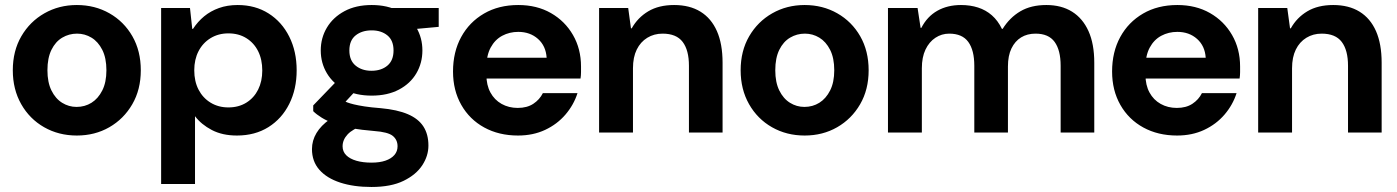

<svg xmlns="http://www.w3.org/2000/svg" viewBox="-20 -528 5566 765"><path d="M286 12Q214 12 156 -21Q98 -54 64.5 -113Q31 -172 31 -248Q31 -325 65 -383.5Q99 -442 157 -475Q215 -508 286 -508Q358 -508 416 -475Q474 -442 507.5 -383.5Q541 -325 541 -248Q541 -171 507 -112.5Q473 -54 415.5 -21Q358 12 286 12ZM285 -102Q318 -102 344.5 -118.5Q371 -135 387.5 -167.5Q404 -200 404 -248Q404 -297 387.5 -329.5Q371 -362 344.5 -378Q318 -394 287 -394Q255 -394 228 -378Q201 -362 185 -329.5Q169 -297 169 -248Q169 -200 185 -167.5Q201 -135 227.5 -118.5Q254 -102 285 -102Z M622 205V-496H737L746 -413H749Q768 -442 793.5 -463Q819 -484 852.5 -496Q886 -508 927 -508Q997 -508 1050 -474.5Q1103 -441 1132.5 -382Q1162 -323 1162 -248Q1162 -173 1132.5 -114Q1103 -55 1049.5 -21.5Q996 12 924 12Q866 12 824 -10Q782 -32 757 -65V205ZM890 -100Q931 -100 961.5 -119Q992 -138 1008.5 -171Q1025 -204 1025 -247Q1025 -291 1008.5 -324Q992 -357 961.5 -376Q931 -395 890 -395Q850 -395 819 -376Q788 -357 771 -324Q754 -291 754 -248Q754 -204 771 -171Q788 -138 819 -119Q850 -100 890 -100Z M1460 217Q1389 217 1335.5 199.5Q1282 182 1252.5 148.5Q1223 115 1223 66Q1223 32 1241 2Q1259 -28 1294 -52.5Q1329 -77 1380 -95L1429 -29Q1385 -14 1365 7.5Q1345 29 1345 55Q1345 76 1359.5 90.5Q1374 105 1400 112.5Q1426 120 1460 120Q1493 120 1516 112Q1539 104 1551.5 89.5Q1564 75 1564 55Q1564 29 1545 13.5Q1526 -2 1471 -6Q1420 -10 1381 -17.5Q1342 -25 1312.5 -35.5Q1283 -46 1262 -59Q1241 -72 1228 -85V-108L1335 -219L1418 -189L1306 -68L1343 -129Q1353 -124 1363.5 -120Q1374 -116 1390.5 -112Q1407 -108 1432.5 -104Q1458 -100 1497 -97Q1563 -91 1605 -73Q1647 -55 1667 -24Q1687 7 1687 52Q1687 93 1662.5 130.5Q1638 168 1588 192.5Q1538 217 1460 217ZM1461 -147Q1398 -147 1352.5 -171Q1307 -195 1282.5 -236Q1258 -277 1258 -327Q1258 -377 1282.5 -418Q1307 -459 1352.5 -483.5Q1398 -508 1461 -508Q1524 -508 1569.5 -483.5Q1615 -459 1639 -418Q1663 -377 1663 -327Q1663 -277 1639 -236Q1615 -195 1569.5 -171Q1524 -147 1461 -147ZM1460 -246Q1499 -246 1523.5 -266.5Q1548 -287 1548 -327Q1548 -367 1523.5 -387Q1499 -407 1461 -407Q1422 -407 1397 -387Q1372 -367 1372 -327Q1372 -287 1397 -266.5Q1422 -246 1460 -246ZM1542 -404 1520 -496H1728V-421Z M2044 12Q1968 12 1909.5 -20Q1851 -52 1818 -110Q1785 -168 1785 -243Q1785 -321 1817.5 -380.5Q1850 -440 1908.5 -474Q1967 -508 2045 -508Q2119 -508 2175 -476Q2231 -444 2263 -388.5Q2295 -333 2295 -263Q2295 -253 2295 -240.5Q2295 -228 2293 -215H1881V-298H2158Q2155 -345 2123.5 -373Q2092 -401 2045 -401Q2010 -401 1981 -385.5Q1952 -370 1935 -338.5Q1918 -307 1918 -259V-230Q1918 -189 1934 -159.5Q1950 -130 1978.5 -114Q2007 -98 2043 -98Q2080 -98 2105 -114.5Q2130 -131 2143 -157H2281Q2266 -110 2233 -71.5Q2200 -33 2152 -10.5Q2104 12 2044 12Z M2367 0V-496H2483L2494 -415H2497Q2521 -458 2563 -483Q2605 -508 2666 -508Q2728 -508 2771 -481.5Q2814 -455 2836.5 -404Q2859 -353 2859 -278V0H2725V-266Q2725 -328 2700 -361Q2675 -394 2620 -394Q2586 -394 2559 -377.5Q2532 -361 2517 -330.5Q2502 -300 2502 -256V0Z M3186 12Q3114 12 3056 -21Q2998 -54 2964.5 -113Q2931 -172 2931 -248Q2931 -325 2965 -383.5Q2999 -442 3057 -475Q3115 -508 3186 -508Q3258 -508 3316 -475Q3374 -442 3407.5 -383.5Q3441 -325 3441 -248Q3441 -171 3407 -112.5Q3373 -54 3315.5 -21Q3258 12 3186 12ZM3185 -102Q3218 -102 3244.5 -118.5Q3271 -135 3287.5 -167.5Q3304 -200 3304 -248Q3304 -297 3287.5 -329.5Q3271 -362 3244.5 -378Q3218 -394 3187 -394Q3155 -394 3128 -378Q3101 -362 3085 -329.5Q3069 -297 3069 -248Q3069 -200 3085 -167.5Q3101 -135 3127.5 -118.5Q3154 -102 3185 -102Z M3518 0V-496H3636L3648 -417H3651Q3674 -462 3714.5 -485Q3755 -508 3809 -508Q3846 -508 3877 -498Q3908 -488 3932 -467Q3956 -446 3972 -413H3975Q4003 -458 4045.5 -483Q4088 -508 4149 -508Q4209 -508 4251.5 -481.5Q4294 -455 4317 -404Q4340 -353 4340 -278V0H4206V-266Q4206 -328 4182 -361Q4158 -394 4106 -394Q4073 -394 4048.5 -379Q4024 -364 4010 -335Q3996 -306 3996 -263V0H3862V-266Q3862 -328 3838 -361Q3814 -394 3762 -394Q3732 -394 3707 -377.5Q3682 -361 3667.5 -330.5Q3653 -300 3653 -256V0Z M4670 12Q4594 12 4535.5 -20Q4477 -52 4444 -110Q4411 -168 4411 -243Q4411 -321 4443.5 -380.5Q4476 -440 4534.5 -474Q4593 -508 4671 -508Q4745 -508 4801 -476Q4857 -444 4889 -388.5Q4921 -333 4921 -263Q4921 -253 4921 -240.5Q4921 -228 4919 -215H4507V-298H4784Q4781 -345 4749.5 -373Q4718 -401 4671 -401Q4636 -401 4607 -385.5Q4578 -370 4561 -338.5Q4544 -307 4544 -259V-230Q4544 -189 4560 -159.5Q4576 -130 4604.5 -114Q4633 -98 4669 -98Q4706 -98 4731 -114.5Q4756 -131 4769 -157H4907Q4892 -110 4859 -71.5Q4826 -33 4778 -10.5Q4730 12 4670 12Z M4993 0V-496H5109L5120 -415H5123Q5147 -458 5189 -483Q5231 -508 5292 -508Q5354 -508 5397 -481.5Q5440 -455 5462.5 -404Q5485 -353 5485 -278V0H5351V-266Q5351 -328 5326 -361Q5301 -394 5246 -394Q5212 -394 5185 -377.5Q5158 -361 5143 -330.5Q5128 -300 5128 -256V0Z"/></svg>

Font: DM Sans 9pt 36pt
Style: Bold
Weight: 700
Version: Version 4.004;gftools[0.9.30]